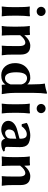

<svg xmlns="http://www.w3.org/2000/svg" viewBox="1092 -1830 748 2971"><g transform="rotate(90 1465.5 -344.0)"><path d="M90 -235V-180C90 -105 88 -54 80 0L82 3C103 1 121 0 156 0C190 0 211 1 230 3L232 0C224 -57 222 -104 222 -180V-246C222 -321 226 -364 232 -424C232 -431 229 -434 223 -434C209 -432 182 -429 154 -429C128 -429 101 -431 83 -432L80 -428C88 -385 90 -310 90 -235ZM85 -607C85 -569 116 -538 156 -538C196 -538 227 -569 227 -607C227 -645 196 -676 156 -676C116 -676 85 -645 85 -607Z M824 -180V-291C824 -396 775 -439 685 -439C634 -439 574 -408 528 -349L524 -352C524 -375 523 -417 521 -425C520 -432 518 -435 512 -435C483 -430 418 -430 383 -432L381 -429C389 -386 392 -310 392 -235V-180C392 -105 390 -54 381 0L383 3C383 3 430 0 465 0C499 0 527 3 527 3L530 0C525 -57 524 -104 524 -180V-282C562 -332 604 -362 640 -362C667 -362 692 -342 692 -269V-180C692 -105 692 -53 686 0L688 3C688 3 720 0 755 0C789 0 833 3 833 3L835 0C826 -57 824 -104 824 -180Z M1285 -54H1287L1292 0C1292 2 1295 3 1301 3C1314 1 1350 0 1365 0C1377 0 1421 1 1434 3L1436 0C1428 -43 1417 -117 1417 -192V-500C1417 -574 1421 -627 1429 -688C1429 -695 1424 -698 1418 -698C1393 -688 1316 -668 1275 -665L1273 -662C1281 -619 1285 -550 1285 -474V-394C1266 -421 1220 -439 1191 -439C1124 -439 1088 -426 1042 -393C980 -348 956 -275 956 -203C956 -80 1031 10 1142 10C1205 10 1258 -8 1285 -54ZM1285 -133C1261 -69 1229 -48 1188 -48C1134 -48 1098 -96 1098 -221C1098 -356 1142 -389 1190 -389C1237 -389 1275 -355 1285 -303Z M1593 -235V-180C1593 -105 1591 -54 1583 0L1585 3C1606 1 1624 0 1659 0C1693 0 1714 1 1733 3L1735 0C1727 -57 1725 -104 1725 -180V-246C1725 -321 1729 -364 1735 -424C1735 -431 1732 -434 1726 -434C1712 -432 1685 -429 1657 -429C1631 -429 1604 -431 1586 -432L1583 -428C1591 -385 1593 -310 1593 -235ZM1588 -607C1588 -569 1619 -538 1659 -538C1699 -538 1730 -569 1730 -607C1730 -645 1699 -676 1659 -676C1619 -676 1588 -645 1588 -607Z M2252 -80C2252 -109 2256 -266 2256 -277C2256 -337 2244 -374 2216 -399C2184 -428 2124 -439 2076 -439C2004 -439 1908 -407 1884 -386L1881 -382L1901 -307L1934 -306C1968 -356 2012 -385 2057 -385C2101 -385 2126 -360 2126 -283C2126 -276 2123 -272 2120 -271L2003 -240C1907 -217 1849 -166 1849 -98C1849 -29 1916 10 1986 10C2025 10 2078 -3 2123 -48H2125C2139 -7 2161 10 2204 10C2243 10 2293 0 2323 -23C2322 -32 2319 -39 2313 -44C2273 -44 2252 -47 2252 -80ZM2126 -222 2124 -129C2124 -116 2116 -91 2109 -84C2086 -61 2063 -50 2035 -50C2005 -50 1983 -80 1983 -107C1983 -143 1996 -188 2046 -201Z M2843 -180V-291C2843 -396 2794 -439 2704 -439C2653 -439 2593 -408 2547 -349L2543 -352C2543 -375 2542 -417 2540 -425C2539 -432 2537 -435 2531 -435C2502 -430 2437 -430 2402 -432L2400 -429C2408 -386 2411 -310 2411 -235V-180C2411 -105 2409 -54 2400 0L2402 3C2402 3 2449 0 2484 0C2518 0 2546 3 2546 3L2549 0C2544 -57 2543 -104 2543 -180V-282C2581 -332 2623 -362 2659 -362C2686 -362 2711 -342 2711 -269V-180C2711 -105 2711 -53 2705 0L2707 3C2707 3 2739 0 2774 0C2808 0 2852 3 2852 3L2854 0C2845 -57 2843 -104 2843 -180Z"/></g></svg>

Font: Libertinus Sans
Style: Bold
Weight: 700
Designer: Philipp H. Poll, Khaled Hosny
Foundry: Caleb Maclennan
Version: Version 7.050;RELEASE